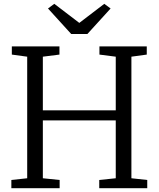

<svg xmlns="http://www.w3.org/2000/svg" viewBox="-20 -986 831 1006"><path d="M122.5 -52V-689L42 -700V-743H291.5V-700L204.5 -689V-408H586.5V-689L501 -700V-743H749V-700L668.5 -689V-52L751.5 -43V0H500V-43L586.5 -52V-355H204.5V-52L292.5 -43V0H39.5V-43ZM353 -808 231.5 -941.5 264.5 -966 395.5 -866 526.5 -966 559.5 -941.5 438 -808Z"/></svg>

Font: Merriweather Light
Style: Regular
Weight: 300
Version: Version 2.100